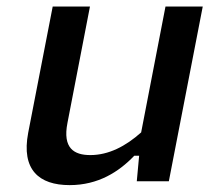

<svg xmlns="http://www.w3.org/2000/svg" viewBox="-20 -540 660 572"><path d="M137 -520.5 64 -144.5C43 -34.5 96 11.5 187.5 11.5C272.5 11.5 334 -28 380 -76H394.5L387.5 0H483L584 -520.5H473L400.5 -145.5C354.5 -104.5 304 -78 249 -78C201 -78 166 -98 181 -174L248 -520.5Z"/></svg>

Font: Monaspace Neon Medium
Style: Italic
Weight: 500
Italic angle: -11°
Designer: Riley Cran & the Lettermatic Team
Foundry: Lettermatic
Version: Version 1.200 (Monaspace Neon)